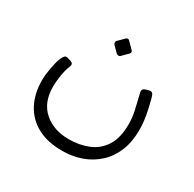

<svg xmlns="http://www.w3.org/2000/svg" viewBox="-141 -651 946 935"><g transform="rotate(30 332.0 -183.5)"><path d="M317 133Q236 133 179 103Q122 73 91.5 16.5Q61 -40 61 -117Q61 -146 68 -184.5Q75 -223 84 -246Q91 -263 97.5 -269.5Q104 -276 114 -273L130 -268Q144 -264 146.5 -258Q149 -252 146 -243Q134 -215 128.5 -178.5Q123 -142 123 -117Q123 -27 177.5 20.5Q232 68 317 68Q376 68 425.5 48Q475 28 504.5 -18Q534 -64 534 -142Q534 -178 525.5 -216Q517 -254 505 -303Q500 -323 521 -329L535 -333Q549 -337 555.5 -331Q562 -325 566 -309Q578 -265 585.5 -224Q593 -183 593 -142Q593 -75 572 -24Q551 27 513 62Q475 97 425 115Q375 133 317 133ZM333 -409Q329 -405 323 -405.5Q317 -406 312 -410L280 -442Q276 -447 276 -453Q276 -459 280 -463L312 -495Q317 -500 322.5 -500Q328 -500 332 -495L364 -463Q376 -452 365 -441Z"/></g></svg>

Font: Rubik Light
Style: Italic
Weight: 300
Italic angle: -12°
Designer: Hubert and Fischer
Foundry: Hubert and Fischer
Version: Version 2.300;gftools[0.9.30]